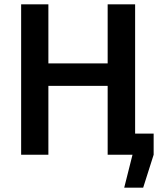

<svg xmlns="http://www.w3.org/2000/svg" viewBox="-20 -710 736 881"><path d="M600 -97H685V0L637 151H550L588 0H474V-316H202V0H77V-690H202V-419H474V-690H600Z"/></svg>

Font: Exo 2 Semi Bold
Style: Regular
Weight: 600
Designer: Natanael Gama
Version: Version 1.001;PS 001.001;hotconv 1.0.88;makeotf.lib2.5.64775